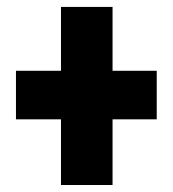

<svg xmlns="http://www.w3.org/2000/svg" viewBox="-20 -609 504 558"><path d="M435.5 -403.3V-262.2H26.4V-403.3ZM307.1 -588.9V-71.3H157.2V-588.9Z"/></svg>

Font: Roboto Condensed Black
Style: Regular
Weight: 900
Designer: Christian Robertson
Foundry: Google
Version: Version 3.008; 2023